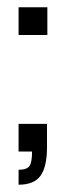

<svg xmlns="http://www.w3.org/2000/svg" viewBox="-20 -416 181 527"><path d="M31 91V50Q54 50 61 39.5Q68 29 68 0H31V-76H109V-12Q109 41 91.5 66Q74 91 31 91ZM31 -320V-396H110V-320Z"/></svg>

Font: Rokkitt
Style: Regular
Weight: 400
Designer: Vernon Adams
Foundry: Vernon Adams
Version: Version 3.103